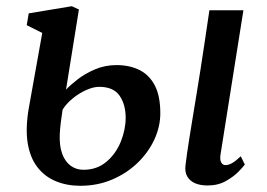

<svg xmlns="http://www.w3.org/2000/svg" viewBox="-20 -587 858 618"><path d="M648 10Q624.5 10 607.8 2.8Q591 -4.5 582.8 -18.8Q574.5 -33 577 -54.5Q578.5 -69 581.8 -91.2Q585 -113.5 589.5 -142.2Q594 -171 599.8 -205.8Q605.5 -240.5 612 -280.2Q618.5 -320 625.5 -364Q632.5 -408 639.5 -456Q646.5 -504 654 -554H763.5L690 -91Q687 -73 692 -64.2Q697 -55.5 705.5 -55.5Q715.5 -55.5 726.8 -61.8Q738 -68 755 -84L768 -57.5Q763 -50 747.2 -34Q731.5 -18 706.5 -4Q681.5 10 648 10ZM238.5 11Q195 11 159.5 -3.8Q124 -18.5 100.5 -48.8Q77 -79 69.2 -126Q61.5 -173 72.5 -238L116 -481L66 -506L72.5 -544L211 -567L234 -556.5L192.5 -298.5Q205.5 -312.5 229.5 -331.2Q253.5 -350 285.8 -363.8Q318 -377.5 355 -377.5Q396.5 -377.5 428.2 -362Q460 -346.5 478 -312.5Q496 -278.5 496 -222.5Q496 -179 476.5 -137.2Q457 -95.5 422 -62Q387 -28.5 340.2 -8.8Q293.5 11 238.5 11ZM248.5 -40.5Q292 -40.5 322.5 -66.2Q353 -92 368.8 -131Q384.5 -170 384.5 -208.5Q384.5 -250 365 -278.8Q345.5 -307.5 299 -307.5Q280.5 -307.5 257.5 -297.2Q234.5 -287 214 -270.2Q193.5 -253.5 181.5 -234Q178.5 -214.5 176 -195.2Q173.5 -176 172.5 -158Q170.5 -118.5 180 -92.5Q189.5 -66.5 207.5 -53.5Q225.5 -40.5 248.5 -40.5Z"/></svg>

Font: Merriweather 20pt Medium
Style: Italic
Weight: 500
Italic angle: -7.8°
Version: Version 2.101